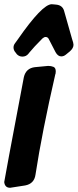

<svg xmlns="http://www.w3.org/2000/svg" viewBox="-55 -888 368 909"><path d="M51 -620Q36 -620 25 -631L19 -639Q9 -650 9 -663Q9 -674 16 -683Q23 -692 29 -701Q145 -868 190 -868Q194 -867 202 -867Q205 -866 212 -866Q240 -863 248 -838L286 -704Q293 -684 293 -676Q293 -660 276 -645Q267 -638 257 -629.5Q247 -621 235 -621Q219 -621 208 -641L177 -701Q172 -713 161 -713Q154 -713 146 -706Q105 -665 83 -638L80 -634Q69 -620 51 -620ZM-7 1Q-32 1 -35 -26Q-35 -32 58 -523Q68 -565 110 -570L173 -576Q187 -576 198 -571.5Q209 -567 209 -550L208 -539L207 -537Q144 -263 113 -61Q107 -18 64 -10Z"/></svg>

Font: Bangerz
Style: Bold
Weight: 700
Designer: vernon adams
Foundry: Vernon Adams
Version: Version 2.10;February 7, 2025;FontCreator 13.0.0.2683 64-bit